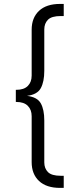

<svg xmlns="http://www.w3.org/2000/svg" viewBox="-20 -802 391 955"><path d="M200.3 -655.6V-449.6Q200.3 -395.9 183 -363.7Q165.7 -331.6 114.4 -325.2Q165.7 -319.1 183 -287.8Q200.3 -256.5 200.3 -202.6V5.7Q200.3 35.5 218.5 53.9Q236.7 72.3 282 72.3H297V132.6H278.9Q210.8 132.6 174.1 98.2Q137.5 63.8 137.5 4.2V-224.1Q137.5 -256.4 118.2 -275.7Q98.9 -294.9 61.4 -294.9H58.7V-355.2H61.4Q98.9 -355.2 118.2 -374.4Q137.5 -393.7 137.5 -426V-654.1Q137.5 -713.7 174.1 -748.1Q210.8 -782.5 278.9 -782.5H297V-722.2H282Q236.7 -722.2 218.5 -703.8Q200.3 -685.4 200.3 -655.6Z"/></svg>

Font: Khand Variable Light
Style: Regular
Weight: 300
Designer: Satya Rajpurohit
Foundry: Indian Type Foundry
Version: Version 3.000